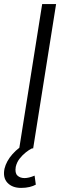

<svg xmlns="http://www.w3.org/2000/svg" viewBox="-27 -725 327 938"><path d="M67 0 179 -705H247L135 0ZM76 193Q33 193 9.5 168Q-14 143 -5 99Q4 62 34 28Q64 -6 110 -30L129 0Q116 6 99 19.5Q82 33 68.5 50.5Q55 68 50 90Q45 120 58 132.5Q71 145 93 145Q103 145 115.5 142Q128 139 142 133L148 177Q136 184 117.5 188.5Q99 193 76 193Z"/></svg>

Font: Nunito Sans 7pt SemiCondensed Light
Style: Italic
Weight: 300
Width: 4
Italic angle: -9°
Designer: Vernon Adams
Foundry: Vernon Adams
Version: Version 3.101;gftools[0.9.27]